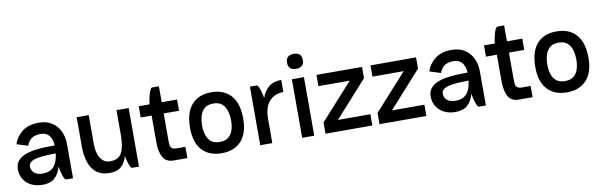

<svg xmlns="http://www.w3.org/2000/svg" viewBox="-48 -1156 5050 1614"><g transform="rotate(-10 2477.0 -349.0)"><path d="M151 -334 57 -364Q74 -424 128 -467Q182 -510 271 -510Q339 -510 384.5 -479.5Q430 -449 452.5 -399.5Q475 -350 475 -293V0H416Q407 0 398 -20.5Q389 -41 382 -69Q375 -97 372 -118Q356 -58 319 -24Q282 10 215 10Q160 10 118.5 -11Q77 -32 54 -69Q31 -106 31 -154Q31 -196 52.5 -223Q74 -250 110 -265.5Q146 -281 190.5 -288Q235 -295 281.5 -297Q328 -299 371 -299Q370 -349 345 -381.5Q320 -414 271 -414Q221 -414 193 -394Q165 -374 151 -334ZM135 -159Q135 -129 158.5 -106Q182 -83 232 -83Q295 -83 327.5 -120.5Q360 -158 368 -231Q325 -231 283.5 -228.5Q242 -226 208.5 -219.5Q175 -213 155 -198.5Q135 -184 135 -159Z M697 -251Q697 -207 708.5 -169.5Q720 -132 744.5 -109Q769 -86 808 -86Q880 -86 907 -137Q934 -188 934 -290V-500H1038V0H979Q971 0 962.5 -18.5Q954 -37 947 -63Q940 -89 937 -110Q922 -54 887.5 -22Q853 10 788 10Q715 10 672.5 -25.5Q630 -61 612 -120Q594 -179 594 -250V-500H697Z M1124 -500H1217V-501Q1217 -513 1221 -535Q1225 -557 1231.5 -580.5Q1238 -604 1246 -620Q1254 -636 1262 -636H1320V-500H1451V-404H1320V-172Q1320 -149 1322.5 -132Q1325 -115 1338.5 -105.5Q1352 -96 1384 -96H1451V0H1337Q1269 0 1243 -48Q1217 -96 1217 -178V-404H1124Z M1517 -245Q1517 -377 1576.5 -443.5Q1636 -510 1744 -510Q1851 -510 1911 -443.5Q1971 -377 1971 -245Q1971 -121 1911 -55.5Q1851 10 1744 10Q1636 10 1576.5 -55.5Q1517 -121 1517 -245ZM1744 -86Q1792 -86 1819 -109Q1846 -132 1857 -168.5Q1868 -205 1868 -245Q1868 -290 1857 -328.5Q1846 -367 1819 -390.5Q1792 -414 1744 -414Q1696 -414 1669 -390.5Q1642 -367 1631 -328.5Q1620 -290 1620 -245Q1620 -205 1631 -168.5Q1642 -132 1669 -109Q1696 -86 1744 -86Z M2073 0V-500H2131Q2139 -500 2148 -480.5Q2157 -461 2164 -434.5Q2171 -408 2174 -386Q2195 -444 2235.5 -477Q2276 -510 2342 -510V-407Q2270 -407 2224 -359.5Q2178 -312 2176 -211V0Z M2415 -643Q2415 -708 2484 -708Q2550 -708 2550 -643Q2550 -613 2533 -596.5Q2516 -580 2484 -580Q2448 -580 2431.5 -596.5Q2415 -613 2415 -643ZM2431 -500H2534V0H2431Z M2753 -96H3030V0H2630V-96L2908 -404H2641V-500H3030V-404Z M3214 -96H3491V0H3091V-96L3369 -404H3102V-500H3491V-404Z M3675 -334 3581 -364Q3598 -424 3652 -467Q3706 -510 3795 -510Q3863 -510 3908.5 -479.5Q3954 -449 3976.5 -399.5Q3999 -350 3999 -293V0H3940Q3931 0 3922 -20.5Q3913 -41 3906 -69Q3899 -97 3896 -118Q3880 -58 3843 -24Q3806 10 3739 10Q3684 10 3642.5 -11Q3601 -32 3578 -69Q3555 -106 3555 -154Q3555 -196 3576.5 -223Q3598 -250 3634 -265.5Q3670 -281 3714.5 -288Q3759 -295 3805.5 -297Q3852 -299 3895 -299Q3894 -349 3869 -381.5Q3844 -414 3795 -414Q3745 -414 3717 -394Q3689 -374 3675 -334ZM3659 -159Q3659 -129 3682.5 -106Q3706 -83 3756 -83Q3819 -83 3851.5 -120.5Q3884 -158 3892 -231Q3849 -231 3807.5 -228.5Q3766 -226 3732.5 -219.5Q3699 -213 3679 -198.5Q3659 -184 3659 -159Z M4071 -500H4164V-501Q4164 -513 4168 -535Q4172 -557 4178.5 -580.5Q4185 -604 4193 -620Q4201 -636 4209 -636H4267V-500H4398V-404H4267V-172Q4267 -149 4269.5 -132Q4272 -115 4285.5 -105.5Q4299 -96 4331 -96H4398V0H4284Q4216 0 4190 -48Q4164 -96 4164 -178V-404H4071Z M4464 -245Q4464 -377 4523.5 -443.5Q4583 -510 4691 -510Q4798 -510 4858 -443.5Q4918 -377 4918 -245Q4918 -121 4858 -55.5Q4798 10 4691 10Q4583 10 4523.5 -55.5Q4464 -121 4464 -245ZM4691 -86Q4739 -86 4766 -109Q4793 -132 4804 -168.5Q4815 -205 4815 -245Q4815 -290 4804 -328.5Q4793 -367 4766 -390.5Q4739 -414 4691 -414Q4643 -414 4616 -390.5Q4589 -367 4578 -328.5Q4567 -290 4567 -245Q4567 -205 4578 -168.5Q4589 -132 4616 -109Q4643 -86 4691 -86Z"/></g></svg>

Font: Haskoy SemiBold
Style: Regular
Weight: 600
Designer: Ertekin Erdin
Foundry: Ertekin Erdin
Version: Version 1.500; ttfautohint (v1.8.3)